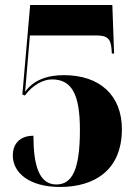

<svg xmlns="http://www.w3.org/2000/svg" viewBox="-20 -734 544 764"><path d="M219 10C355 10 465 -56 465 -220C465 -354 378 -435 234 -435C164 -435 112 -413 80 -369L99 -593H363C408 -593 421 -579 424 -537L425 -521H434L427 -714H100L69 -358L79 -354C109 -395 151 -418 187 -418C266 -418 298 -358 298 -217C298 -54 265 0 204 0C136 0 113 -75 113 -194C68 -194 31 -170 31 -115C31 -47 96 10 219 10Z"/></svg>

Font: Noto Serif Display Condensed Black
Style: Regular
Weight: 900
Width: 3
Designer: Monotype Design Team
Foundry: Monotype Imaging Inc.
Version: Version 2.009